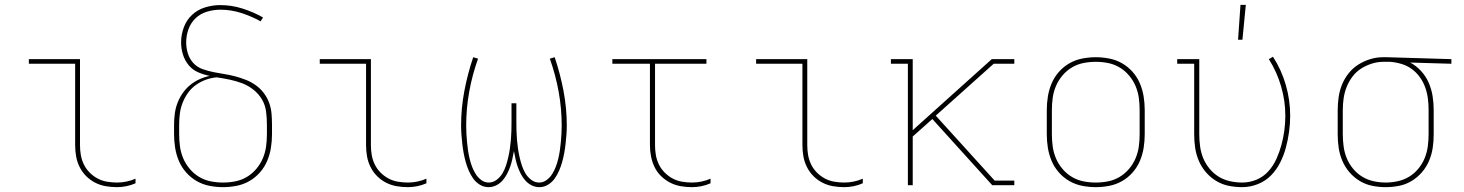

<svg xmlns="http://www.w3.org/2000/svg" viewBox="-20 -764 6040 792"><path d="M463 8Q439 8 416 4Q393 0 372.5 -10.5Q352 -21 335.5 -37.5Q319 -54 308.5 -75Q298 -96 294 -119Q290 -142 290 -165V-501H99V-520H310V-165Q310 -144 313.5 -124Q317 -104 326 -85.5Q335 -67 350 -52Q365 -37 383 -27.5Q401 -18 421.5 -14.5Q442 -11 463 -11Q482 -11 501.5 -15Q521 -19 539 -27V-8Q521 0 501.5 4Q482 8 463 8Z M900 8Q872 8 844 2.5Q816 -3 791.5 -17Q767 -31 748 -52.5Q729 -74 718 -100Q707 -126 702.5 -154Q698 -182 698 -210V-250Q698 -272 701 -295Q704 -318 712 -339Q720 -360 733 -379Q746 -398 763.5 -412.5Q781 -427 801.5 -436.5Q822 -446 845 -451Q820 -456 797 -466Q774 -476 758 -495.5Q742 -515 734.5 -539.5Q727 -564 727 -589Q727 -620 738 -650.5Q749 -681 772 -702.5Q795 -724 826 -733.5Q857 -743 888 -743Q935 -743 979.5 -729Q1024 -715 1065 -692L1055 -676Q1017 -697 975 -710.5Q933 -724 889 -724Q862 -724 834.5 -716Q807 -708 787 -689Q767 -670 757.5 -643.5Q748 -617 748 -589Q748 -566 755 -543.5Q762 -521 777.5 -504Q793 -487 815.5 -479Q838 -471 860.5 -466.5Q883 -462 905.5 -458.5Q928 -455 950.5 -449Q973 -443 994.5 -434.5Q1016 -426 1035 -412.5Q1054 -399 1068 -380.5Q1082 -362 1090 -340.5Q1098 -319 1100 -296Q1102 -273 1102 -250V-210Q1102 -182 1097.5 -154Q1093 -126 1082 -100Q1071 -74 1052 -52.5Q1033 -31 1008.5 -17Q984 -3 956 2.5Q928 8 900 8ZM900 -11Q926 -11 951 -16Q976 -21 998 -34Q1020 -47 1037 -67Q1054 -87 1064 -110.5Q1074 -134 1077.5 -159Q1081 -184 1081 -210V-250Q1081 -277 1077.5 -304Q1074 -331 1060.5 -354Q1047 -377 1025.5 -394Q1004 -411 979 -420.5Q954 -430 927.5 -435.5Q901 -441 874 -445Q851 -443 829 -435Q807 -427 788 -413.5Q769 -400 755.5 -381Q742 -362 733.5 -340.5Q725 -319 722 -296Q719 -273 719 -250V-210Q719 -184 722.5 -159Q726 -134 736 -110.5Q746 -87 763 -67Q780 -47 802 -34Q824 -21 849 -16Q874 -11 900 -11Z M1663 8Q1639 8 1616 4Q1593 0 1572.5 -10.5Q1552 -21 1535.5 -37.5Q1519 -54 1508.5 -75Q1498 -96 1494 -119Q1490 -142 1490 -165V-501H1299V-520H1510V-165Q1510 -144 1513.5 -124Q1517 -104 1526 -85.5Q1535 -67 1550 -52Q1565 -37 1583 -27.5Q1601 -18 1621.5 -14.5Q1642 -11 1663 -11Q1682 -11 1701.5 -15Q1721 -19 1739 -27V-8Q1721 0 1701.5 4Q1682 8 1663 8Z M1995 8Q1976 8 1959.5 -2Q1943 -12 1932 -27.5Q1921 -43 1913.5 -60.5Q1906 -78 1901 -96Q1896 -114 1892.5 -133Q1889 -152 1887 -170.5Q1885 -189 1883.5 -208Q1882 -227 1882 -246Q1882 -318 1895.5 -389Q1909 -460 1932 -528L1952 -522Q1928 -455 1915.5 -385.5Q1903 -316 1903 -246Q1903 -229 1904 -212Q1905 -195 1906.5 -178Q1908 -161 1910.5 -144Q1913 -127 1917 -110Q1921 -93 1927 -77Q1933 -61 1942 -46.5Q1951 -32 1965 -21.5Q1979 -11 1996 -11Q2014 -11 2029 -22.5Q2044 -34 2053 -49.5Q2062 -65 2067.5 -82Q2073 -99 2077 -117Q2081 -135 2083.5 -152.5Q2086 -170 2087.5 -188Q2089 -206 2089.5 -224Q2090 -242 2090 -260V-338H2110V-260Q2110 -242 2110.5 -224Q2111 -206 2112.5 -188Q2114 -170 2116.5 -152.5Q2119 -135 2123 -117Q2127 -99 2132.5 -82Q2138 -65 2147 -49.5Q2156 -34 2171 -22.5Q2186 -11 2204 -11Q2221 -11 2235 -21.5Q2249 -32 2258 -46.5Q2267 -61 2273 -77Q2279 -93 2283 -110Q2287 -127 2289.5 -144Q2292 -161 2293.5 -178Q2295 -195 2296 -212Q2297 -229 2297 -246Q2297 -316 2284.5 -385.5Q2272 -455 2248 -522L2268 -528Q2291 -460 2304.5 -389Q2318 -318 2318 -246Q2318 -227 2316.5 -208Q2315 -189 2313 -170.5Q2311 -152 2307.5 -133Q2304 -114 2299 -96Q2294 -78 2286.5 -60.5Q2279 -43 2268 -27.5Q2257 -12 2240.5 -2Q2224 8 2205 8Q2188 8 2173 0.5Q2158 -7 2147 -19.5Q2136 -32 2128.5 -46.5Q2121 -61 2115.5 -76.5Q2110 -92 2106.5 -108.5Q2103 -125 2100 -141Q2097 -125 2093.5 -108.5Q2090 -92 2084.5 -76.5Q2079 -61 2071.5 -46.5Q2064 -32 2053 -19.5Q2042 -7 2027 0.5Q2012 8 1995 8Z M2834 8Q2811 8 2788 4Q2765 0 2744.5 -10.5Q2724 -21 2707 -37.5Q2690 -54 2680 -75Q2670 -96 2665.5 -119Q2661 -142 2661 -165V-501H2506V-520H2894V-501H2682V-165Q2682 -144 2685.5 -124Q2689 -104 2698 -85.5Q2707 -67 2722 -52Q2737 -37 2755 -27.5Q2773 -18 2793.5 -14.5Q2814 -11 2834 -11Q2854 -11 2873.5 -15Q2893 -19 2911 -27V-8Q2893 0 2873.5 4Q2854 8 2834 8Z M3463 8Q3439 8 3416 4Q3393 0 3372.5 -10.5Q3352 -21 3335.5 -37.5Q3319 -54 3308.5 -75Q3298 -96 3294 -119Q3290 -142 3290 -165V-501H3099V-520H3310V-165Q3310 -144 3313.5 -124Q3317 -104 3326 -85.5Q3335 -67 3350 -52Q3365 -37 3383 -27.5Q3401 -18 3421.5 -14.5Q3442 -11 3463 -11Q3482 -11 3501.5 -15Q3521 -19 3539 -27V-8Q3521 0 3501.5 4Q3482 8 3463 8Z M3725 0V-501H3655V-520H3745V-227L4071 -520H4164V-501H4079L3840 -287L4083 -19H4164V0H4073L3826 -273L3745 -201V0Z M4500 8Q4472 8 4444 2.5Q4416 -3 4391.5 -17Q4367 -31 4348 -52.5Q4329 -74 4318 -100Q4307 -126 4302.5 -154Q4298 -182 4298 -210V-310Q4298 -338 4302.5 -366Q4307 -394 4318 -420Q4329 -446 4348 -467.5Q4367 -489 4391.5 -503Q4416 -517 4444 -522.5Q4472 -528 4500 -528Q4528 -528 4556 -522.5Q4584 -517 4608.5 -503Q4633 -489 4652 -467.5Q4671 -446 4682 -420Q4693 -394 4697.5 -366Q4702 -338 4702 -310V-210Q4702 -182 4697.5 -154Q4693 -126 4682 -100Q4671 -74 4652 -52.5Q4633 -31 4608.5 -17Q4584 -3 4556 2.5Q4528 8 4500 8ZM4500 -11Q4526 -11 4551 -16Q4576 -21 4598 -34Q4620 -47 4637 -67Q4654 -87 4664 -110.5Q4674 -134 4677.5 -159Q4681 -184 4681 -210V-310Q4681 -336 4677.5 -361Q4674 -386 4664 -409.5Q4654 -433 4637 -453Q4620 -473 4598 -486Q4576 -499 4551 -504Q4526 -509 4500 -509Q4474 -509 4449 -504Q4424 -499 4402 -486Q4380 -473 4363 -453Q4346 -433 4336 -409.5Q4326 -386 4322.5 -361Q4319 -336 4319 -310V-210Q4319 -184 4322.5 -159Q4326 -134 4336 -110.5Q4346 -87 4363 -67Q4380 -47 4402 -34Q4424 -21 4449 -16Q4474 -11 4500 -11Z M5104 8Q5076 8 5048.5 2.5Q5021 -3 4997 -17.5Q4973 -32 4954.5 -53.5Q4936 -75 4925 -101Q4914 -127 4910 -154.5Q4906 -182 4906 -210V-501H4836V-520H4927V-210Q4927 -185 4930.5 -159.5Q4934 -134 4943.5 -111Q4953 -88 4969.5 -68Q4986 -48 5007.5 -35Q5029 -22 5054 -16.5Q5079 -11 5104 -11Q5135 -11 5163.5 -23Q5192 -35 5212.5 -58Q5233 -81 5245.5 -109Q5258 -137 5266 -166.5Q5274 -196 5278 -226.5Q5282 -257 5282 -287Q5282 -348 5264.5 -408Q5247 -468 5214 -520L5231 -530Q5266 -476 5284 -413.5Q5302 -351 5302 -287Q5302 -254 5297.5 -221Q5293 -188 5284.5 -156Q5276 -124 5261 -94Q5246 -64 5223 -40.5Q5200 -17 5168.5 -4.5Q5137 8 5104 8ZM5087 -600 5097 -744H5119L5105 -600Z M5696 8Q5668 8 5640.5 2.5Q5613 -3 5589 -17.5Q5565 -32 5546.5 -53.5Q5528 -75 5517 -101Q5506 -127 5502 -154.5Q5498 -182 5498 -210V-310Q5498 -337 5502 -364Q5506 -391 5516 -415.5Q5526 -440 5543 -461.5Q5560 -483 5583 -497.5Q5606 -512 5632 -520Q5658 -528 5685 -528H5700L5967 -520V-501L5797 -506Q5822 -493 5842 -471Q5862 -449 5873.5 -422.5Q5885 -396 5889.5 -367.5Q5894 -339 5894 -310V-210Q5894 -182 5890 -154.5Q5886 -127 5875 -101Q5864 -75 5845.5 -53.5Q5827 -32 5803 -17.5Q5779 -3 5751.5 2.5Q5724 8 5696 8ZM5696 -11Q5721 -11 5746 -16.5Q5771 -22 5792.5 -35Q5814 -48 5830.5 -68Q5847 -88 5856.5 -111Q5866 -134 5869.5 -159.5Q5873 -185 5873 -210V-310Q5873 -334 5870 -357.5Q5867 -381 5859 -403.5Q5851 -426 5837 -445.5Q5823 -465 5804 -479Q5785 -493 5762 -500Q5739 -507 5715 -509H5687Q5662 -509 5638.5 -501.5Q5615 -494 5594.5 -481Q5574 -468 5559 -448Q5544 -428 5535 -405.5Q5526 -383 5522.5 -358.5Q5519 -334 5519 -310V-210Q5519 -185 5522.5 -159.5Q5526 -134 5535.5 -111Q5545 -88 5561.5 -68Q5578 -48 5599.5 -35Q5621 -22 5646 -16.5Q5671 -11 5696 -11Z"/></svg>

Font: Iosevka HT Thin Extended
Style: Regular
Weight: 100
Width: 7
Monospace: yes
Designer: Belleve Invis
Foundry: Belleve Invis
Version: Version 32.3.0; ttfautohint (v1.8.4)